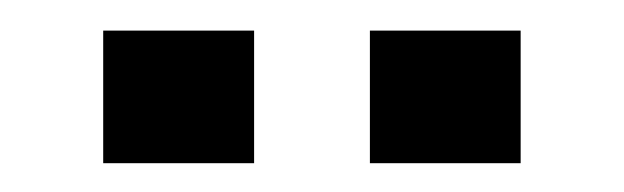

<svg xmlns="http://www.w3.org/2000/svg" viewBox="-20 -725 416 128"><path d="M48.8 -704.6H149.4V-616.2H48.8ZM226.6 -704.6H327.1V-616.2H226.6Z"/></svg>

Font: Monda
Style: Regular
Weight: 400
Designer: Vernon Adams
Foundry: Vernon Adams
Version: Version 2.100; ttfautohint (v1.8.3)